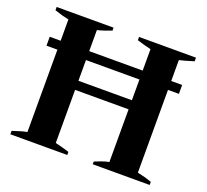

<svg xmlns="http://www.w3.org/2000/svg" viewBox="-120 -846 1068 992"><g transform="rotate(20 413.5 -350.0)"><path d="M717 -658V-543H777V-494H717V-39Q761 -30 796 -17V0H483V-15Q521 -30 534 -34Q547 -38 560 -40V-330H266V-38Q302 -30 343 -17V0H30V-19Q88 -38 109 -41V-494H49V-543H109V-660Q73 -667 30 -682V-700H343V-684Q293 -665 280.5 -662.5Q268 -660 266 -659V-543H560V-661Q527 -668 483 -682V-700H796V-680Q734 -661 717 -658ZM560 -494H266V-380H560Z"/></g></svg>

Font: Trirong
Style: Bold
Weight: 700
Designer: Katatrad Team
Foundry: CadsonDemak
Version: Version 1.001